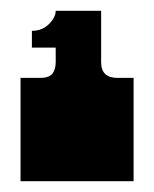

<svg xmlns="http://www.w3.org/2000/svg" viewBox="-20 -736 285 355"><path d="M18 -401V-592H54Q71 -592 77 -600Q83 -608 83 -621V-648H39V-679Q58 -679 70.5 -691.5Q83 -704 83 -716H167V-621Q167 -592 197 -592H227V-401Z"/></svg>

Font: Danfo
Style: Regular
Weight: 400
Designer: Seyi Olusanya, David Udoh, Eyiyemi Adegbite, Mirko Velimirović
Version: Version 1.000